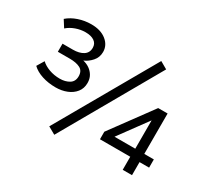

<svg xmlns="http://www.w3.org/2000/svg" viewBox="-145 -970 1345 1235"><g transform="rotate(30 527.0 -352.5)"><path d="M226 -243Q172 -243 125.5 -258Q79 -273 50 -301L82 -354Q105 -332 142 -318.5Q179 -305 222 -305Q262 -305 291 -322.5Q320 -340 320 -379Q320 -419 291 -434Q262 -449 214 -449H125V-509H202Q249 -509 278 -527.5Q307 -546 307 -583Q307 -614 283 -630.5Q259 -647 217 -647Q182 -647 146.5 -634.5Q111 -622 85 -599L52 -651Q84 -679 129.5 -694.5Q175 -710 224 -710Q294 -710 336 -676.5Q378 -643 378 -593Q378 -553 352.5 -524Q327 -495 295 -482Q322 -476 343.5 -461Q365 -446 378 -423.5Q391 -401 391 -370Q391 -330 368.5 -301.5Q346 -273 308.5 -258Q271 -243 226 -243ZM372 25 317 -6 731 -730 785 -699ZM866 0V-97H641V-153L865 -458H935V-158H1006V-97H935V0ZM868 -158V-371H870L700 -139L697 -158Z"/></g></svg>

Font: Nunito Sans 8pt
Style: Regular
Weight: 400
Version: Version 3.101;gftools[0.9.27]